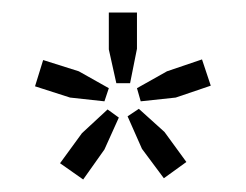

<svg xmlns="http://www.w3.org/2000/svg" viewBox="-20 -678 393 307"><path d="M188 -545H166L154 -599V-658H199V-600ZM261 -522 205 -516 199 -537 247 -564 303 -583 317 -541ZM147 -516 92 -522 36 -540 49 -582 106 -564 154 -537ZM278 -419 242 -393 207 -440 184 -492 202 -504 243 -467ZM147 -439 113 -391 76 -417 111 -465 152 -503 170 -490Z"/></svg>

Font: Gemunu Libre Light
Style: Regular
Weight: 300
Designer: Puspanada Ekanayake, Sola Matas, Pathum Egodawatta, Kosala Senevirathne
Foundry: mooniak
Version: Version 1.100